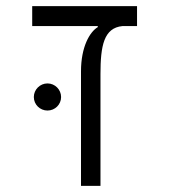

<svg xmlns="http://www.w3.org/2000/svg" viewBox="-20 -606 626 626"><path d="M426.8 -585.9H85V-521H298.8V-517.6C272.5 -502 244.1 -453.1 244.1 -373.5V0H307.6V-364.3C307.6 -456.5 318.4 -515.1 379.4 -521H426.8ZM134.8 -245.6C159.2 -245.6 179.2 -265.1 179.2 -289.6C179.2 -314 159.2 -334 134.8 -334C110.4 -334 90.3 -314 90.3 -289.6C90.3 -265.1 110.4 -245.6 134.8 -245.6Z"/></svg>

Font: Cascadia Code Light
Style: Regular
Weight: 300
Monospace: yes
Designer: Aaron Bell
Foundry: Saja Typeworks
Version: Version 2404.023